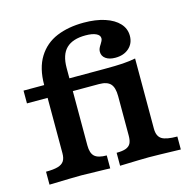

<svg xmlns="http://www.w3.org/2000/svg" viewBox="-96 -725 814 820"><g transform="rotate(-15 311.5 -315.5)"><path d="M112.1 -115.3V-360.2H20.8V-416.7H112.1Q112.1 -491.6 142 -539.6Q171.9 -587.5 223.8 -609.1Q275.7 -630.6 343.6 -630.6Q396.7 -630.6 436.6 -617.6Q476.4 -604.5 498.3 -580.9Q520.1 -557.3 520.1 -525.4Q520.1 -492.1 497 -471.4Q473.9 -450.7 436.6 -450.7Q409.7 -450.7 394.1 -462Q378.5 -473.3 378.5 -492.4Q378.5 -500.6 381.7 -507.8Q384.9 -514.9 390.5 -523.3Q394.1 -529 397.1 -535Q400.1 -541.1 400.1 -546.7Q400.1 -560.4 383.5 -568.2Q367 -576.1 337 -576.1Q280.2 -576.1 251.9 -548.6Q223.6 -521.2 223.6 -462.4V-416.7H379.2Q429.3 -416.7 459.7 -418.7Q490.1 -420.7 516.5 -425.9V-115.3Q516.5 -82.6 535.8 -69.9Q555 -57.3 604.6 -57.3V0Q495.1 -3.2 463.8 -3.2Q434.6 -3.2 336.1 0V-57.3Q362.6 -57.3 377.5 -62.9Q392.3 -68.5 398.7 -80.6Q405 -92.7 405 -115.3V-289.3Q405 -327.5 389.8 -343.9Q374.6 -360.2 339.4 -360.2H223.6V-119.7Q223.6 -85.7 239.1 -71.5Q254.6 -57.3 292.5 -57.3V0L271.9 -0.8Q188.4 -3.2 165.9 -3.2Q133.5 -3.2 24 0V-57.3Q57.7 -57.3 76.8 -62.9Q95.8 -68.5 103.9 -80.9Q112.1 -93.2 112.1 -115.3Z"/></g></svg>

Font: Playfair Micro SmCond SmLight
Style: Regular
Weight: 360
Width: 4
Designer: Claus Eggers Sørensen
Foundry: Claus Eggers Sørensen
Version: Version 2.100;Glyphs 3.2 (3219)